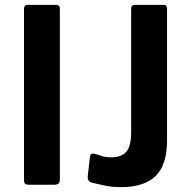

<svg xmlns="http://www.w3.org/2000/svg" viewBox="-20 -762 783 792"><path d="M213 -742Q227 -742 227 -726V-22Q227 -10 221.5 -5Q216 0 203 0H99Q87 0 83 -4.5Q79 -9 79 -18V-725Q79 -742 94 -742ZM669 -182Q669 -82 622 -36Q575 10 478 10Q442 10 412 3.5Q382 -3 361 -8Q351 -10 346 -16.5Q341 -23 342 -36L351 -114Q352 -131 368 -128Q382 -125 398 -119Q414 -113 439 -113Q481 -113 501 -136Q521 -159 521 -218V-725Q521 -742 536 -742H655Q669 -742 669 -726V-182Z"/></svg>

Font: Libre Franklin SemiBold
Style: Regular
Weight: 600
Designer: Pablo Impallari, Rodrigo Fuenzalida, Nhung Nguyen
Foundry: Impallari Type
Version: Version 3.000